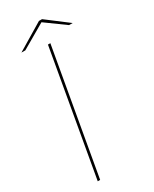

<svg xmlns="http://www.w3.org/2000/svg" viewBox="-177 -714 612 761"><g transform="rotate(-30 129.0 -333.5)"><path d="M30.5 0 130.5 -568H141.5L41.5 0ZM23.5 -593 146.5 -667H160.5L258 -593H241.5L152.5 -657.5L41.5 -593Z"/></g></svg>

Font: Anybody ExtraExpanded Thin
Style: Italic
Weight: 100
Width: 8
Italic angle: -10°
Designer: Tyler Finck
Foundry: Etcetera Type Company
Version: Version 1.010; ttfautohint (v1.8.3) -l 8 -r 50 -G 200 -x 14 